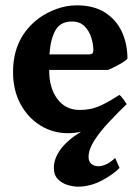

<svg xmlns="http://www.w3.org/2000/svg" viewBox="-20 -489 531 726"><path d="M432.1 146Q407.2 171.4 364 194.1Q320.8 216.8 274.4 216.8Q256.8 216.8 235.6 210.4Q214.4 204.1 199 188.5Q183.6 172.9 183.6 146Q183.6 110.8 209 75.9Q234.4 41 286.1 9.3Q262.2 14.6 236.8 14.6Q179.7 14.6 132.6 -14.6Q85.4 -43.9 57.4 -95.9Q29.3 -147.9 29.3 -216.8Q29.3 -347.2 127.4 -420.4Q154.8 -440.4 192.4 -454.6Q230 -468.8 270.5 -468.8Q334.5 -468.8 377 -441.7Q419.4 -414.6 440.7 -368.9Q461.9 -323.2 461.9 -267.1Q453.1 -257.3 428.7 -244.1Q404.3 -231 388.7 -224.6H166V-223.1Q166 -156.2 197 -114.7Q228 -73.2 281.2 -73.2Q301.8 -73.2 321.3 -76.9Q340.8 -80.6 366.7 -92.8Q392.6 -105 431.2 -129.9Q437.5 -126.5 447.3 -112.8Q457 -99.1 459 -95.2Q422.9 -60.5 389.9 -25.1Q356.9 10.3 335.9 43.5Q314.9 76.7 314.9 104.5Q314.9 122.6 325.9 131.1Q336.9 139.6 352.1 139.6Q364.3 139.6 379.6 133.3Q395 127 415.5 108.4ZM252 -407.7Q208.5 -407.7 189.7 -374.5Q170.9 -341.3 167 -283.2H314.5Q325.7 -283.2 329.3 -286.9Q333 -290.5 333 -300.8Q333 -320.8 325.4 -345.9Q317.9 -371.1 300 -389.4Q282.2 -407.7 252 -407.7Z"/></svg>

Font: Gentium Book Plus
Style: Bold
Weight: 700
Designer: Victor Gaultney, Annie Olsen, Iska Routamaa, Becca Hirsbrunner
Foundry: SIL International
Version: Version 6.101